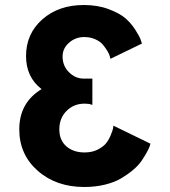

<svg xmlns="http://www.w3.org/2000/svg" viewBox="-20 -747 678 767"><path d="M421 -512 547 -573Q545 -579 541.5 -589.5Q538 -600 521.5 -626.5Q505 -653 481.5 -673.5Q458 -694 414 -710.5Q370 -727 315 -727Q214 -727 149 -669.5Q84 -612 84 -523Q84 -439 146 -391Q57 -337 57 -230Q57 -130 130.5 -65Q204 0 317 0Q361 0 399.5 -9.5Q438 -19 464 -34.5Q490 -50 511.5 -68Q533 -86 545.5 -104.5Q558 -123 566.5 -138.5Q575 -154 578 -163L581 -173L433 -245Q433 -241 431.5 -233.5Q430 -226 422.5 -207.5Q415 -189 404 -175Q393 -161 370.5 -149.5Q348 -138 318 -138Q273 -138 245 -162.5Q217 -187 217 -230Q217 -275 246 -304Q275 -333 318 -333Q326 -333 333.5 -332Q341 -331 345 -329L349 -328V-433H314Q281 -433 255.5 -458.5Q230 -484 230 -521Q230 -554 256 -576.5Q282 -599 316 -599Q341 -599 361 -590Q381 -581 391.5 -568Q402 -555 409.5 -542.5Q417 -530 419 -521Z"/></svg>

Font: Hussar
Style: BoldWeb
Weight: 700
Foundry: Cannot Into Space Fonts
Version: Version 2.00